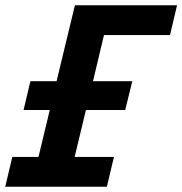

<svg xmlns="http://www.w3.org/2000/svg" viewBox="-46 -713 696 733"><path d="M-26 0 1 -114H101L144 -293H44L70 -403H170L240 -693H630L603 -579H351L309 -403H459L432 -293H282L239 -114H389L362 0Z"/></svg>

Font: Ubuntu Sans Mono
Style: Bold Italic
Weight: 700
Italic angle: -13.5°
Monospace: yes
Designer: Dalton Maag Ltd
Foundry: Dalton Maag Ltd
Version: Version 1.006